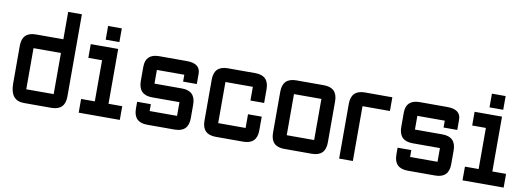

<svg xmlns="http://www.w3.org/2000/svg" viewBox="-55 -1016 3723 1347"><g transform="rotate(10 1806.5 -342.0)"><path d="M439.5 -97.7Q439.5 0 341.8 0H146.5Q48.8 0 48.8 -122.1V-390.6Q48.8 -488.3 146.5 -488.3H341.8V-683.6H439.5ZM146.5 -97.7H341.8V-390.6H146.5Z M634.8 -537.1V-634.8H732.4V-537.1ZM537.1 0V-97.7H634.8V-390.6H537.1V-488.3H732.4V-97.7H830.1V0Z M927.7 -146.5H1025.4V-97.7H1220.7V-195.3H1025.4Q927.7 -195.3 927.7 -295.4V-395.5Q927.7 -488.3 1025.4 -488.3H1220.7Q1318.4 -488.3 1318.4 -415V-341.8H1220.7V-390.6H1025.4V-293H1220.7Q1318.4 -293 1318.4 -195.3V-97.7Q1318.4 0 1220.7 0H1025.4Q927.7 0 927.7 -97.7Z M1709 0H1513.7Q1416 0 1416 -97.7V-390.6Q1416 -488.3 1513.7 -488.3H1709Q1806.6 -488.3 1806.6 -390.6V-293H1709V-390.6H1513.7V-97.7H1709V-195.3H1806.6V-97.7Q1806.6 0 1709 0Z M2197.3 0H2002Q1904.3 0 1904.3 -97.7V-390.6Q1904.3 -488.3 2002 -488.3H2197.3Q2294.9 -488.3 2294.9 -390.6V-97.7Q2294.9 0 2197.3 0ZM2197.3 -97.7V-390.6H2002V-97.7Z M2490.2 -488.3H2685.5V-390.6H2490.2V0H2392.6V-390.6Q2392.6 -488.3 2490.2 -488.3Z M2783.2 -146.5H2880.9V-97.7H3076.2V-195.3H2880.9Q2783.2 -195.3 2783.2 -295.4V-395.5Q2783.2 -488.3 2880.9 -488.3H3076.2Q3173.8 -488.3 3173.8 -415V-341.8H3076.2V-390.6H2880.9V-293H3076.2Q3173.8 -293 3173.8 -195.3V-97.7Q3173.8 0 3076.2 0H2880.9Q2783.2 0 2783.2 -97.7Z M3369.1 -537.1V-634.8H3466.8V-537.1ZM3271.5 0V-97.7H3369.1V-390.6H3271.5V-488.3H3466.8V-97.7H3564.5V0Z"/></g></svg>

Font: BabelStone Runic Berhtwald
Style: Regular
Weight: 400
Designer: Andrew West
Foundry: BabelStone
Version: Version 7.004;November 9, 2023